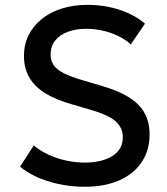

<svg xmlns="http://www.w3.org/2000/svg" viewBox="-20 -734 668 770"><path d="M319 15Q246.5 15 177.2 -5.8Q108 -26.5 60.5 -65.5L115.5 -151Q140.5 -129.5 173.8 -114Q207 -98.5 244.5 -90.2Q282 -82 319.5 -82Q388 -82 430.2 -108Q472.5 -134 472.5 -184Q472.5 -221.5 443.8 -247.5Q415 -273.5 337.5 -295.5L265.5 -316.5Q166.5 -345 121.2 -392Q76 -439 76 -509Q76 -555.5 94.8 -593Q113.5 -630.5 147.8 -658Q182 -685.5 228.5 -700Q275 -714.5 330.5 -714.5Q401 -714.5 461.5 -694Q522 -673.5 561.5 -639L504.5 -556Q483 -575.5 454.2 -589.5Q425.5 -603.5 392.5 -611Q359.5 -618.5 325.5 -618.5Q283.5 -618.5 251.2 -606.2Q219 -594 201 -571Q183 -548 183 -515Q183 -491 195 -473Q207 -455 236.2 -440.2Q265.5 -425.5 317 -410.5L393 -388Q490 -359.5 535 -313.8Q580 -268 580 -195Q580 -132.5 549.2 -85.2Q518.5 -38 460 -11.5Q401.5 15 319 15Z"/></svg>

Font: Geologica EX
Style: Regular
Weight: 400
Designer: Sindre Bremnes, Frode Helland
Foundry: Monokrom Skriftforlag AS
Version: Version 1.010;gftools[0.9.28]